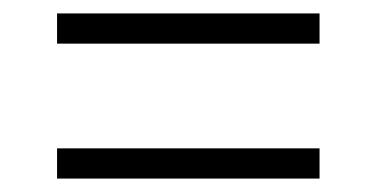

<svg xmlns="http://www.w3.org/2000/svg" viewBox="-20 -500 550 286"><path d="M65 -435V-480H456V-435ZM65 -234V-279H456V-234Z"/></svg>

Font: Noto Serif SemiCondensed Light
Style: Italic
Weight: 300
Width: 4
Italic angle: -12°
Designer: Monotype Design Team
Foundry: Monotype Imaging Inc.
Version: Version 2.013; ttfautohint (v1.8.4.7-5d5b)